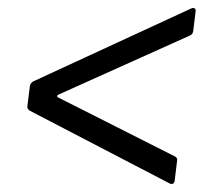

<svg xmlns="http://www.w3.org/2000/svg" viewBox="-20 -511 505 476"><path d="M413 -63 419 -112C420 -117 419 -120 414 -123L123 -270C121 -272 121 -274 124 -276L451 -423C457 -426 458 -429 459 -434L465 -483C466 -490 461 -493 454 -490L62 -309C57 -306 55 -302 54 -297L48 -249C47 -244 49 -240 53 -237L401 -56C407 -53 412 -56 413 -63Z"/></svg>

Font: Barlow Semi Condensed
Style: Italic
Weight: 400
Width: 4
Italic angle: -7°
Designer: Jeremy Tribby
Foundry: Tribby Type
Version: Version 1.422;hotconv 1.0.109;makeotfexe 2.5.65596